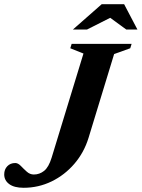

<svg xmlns="http://www.w3.org/2000/svg" viewBox="-67 -878 672 911"><path d="M353 -223.5Q331.5 -154 285.8 -100.8Q240 -47.5 177.8 -17.2Q115.5 13 45 13Q0.5 13 -23.2 -4.5Q-47 -22 -47 -50.5Q-47 -74 -32.5 -89.2Q-18 -104.5 5.5 -104.5Q18.5 -104.5 31.8 -90.8Q45 -77 60 -63.5Q75 -50 93.5 -50Q120.5 -50 142.2 -67.2Q164 -84.5 178 -130L329 -624L266.5 -649L273 -670H557.5L551 -649L474.5 -621.5ZM279 -738 415.5 -858H522L585 -738H532L456 -793.5L346 -738Z"/></svg>

Font: Newsreader Text
Style: Bold Italic
Weight: 700
Italic angle: -17°
Designer: Hugues Gentile
Foundry: Production Type
Version: Version 1.001